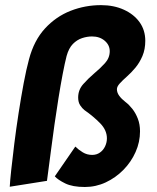

<svg xmlns="http://www.w3.org/2000/svg" viewBox="-20 -725 612 748"><path d="M18 2.5Q19 -18.5 23.8 -63.2Q28.5 -108 35.8 -165.8Q43 -223.5 52.5 -284.8Q62 -346 72.2 -400.8Q82.5 -455.5 93 -494Q112.5 -567.5 155.2 -614Q198 -660.5 254.8 -682.8Q311.5 -705 373.5 -705Q423.5 -705 462.5 -687.2Q501.5 -669.5 523.8 -638.5Q546 -607.5 546 -566Q546 -533 535 -507Q524 -481 507.5 -461.2Q491 -441.5 474 -426.5Q457 -411.5 446.2 -399.5Q435.5 -387.5 435.5 -377.5Q435.5 -364 444.5 -351.8Q453.5 -339.5 469 -327.5Q482.5 -317.5 495.5 -301Q508.5 -284.5 517 -262.5Q525.5 -240.5 525.5 -213.5Q525.5 -171.5 508.2 -132.8Q491 -94 460.8 -63.2Q430.5 -32.5 392 -14.5Q353.5 3.5 310.5 3.5Q262.5 3.5 234 -10.5Q205.5 -24.5 193.5 -38L273.5 -154Q286 -141.5 302.5 -131.5Q319 -121.5 339 -121.5Q356.5 -121.5 369.5 -130.8Q382.5 -140 389.5 -155Q396.5 -170 396.5 -186Q396.5 -218 370 -245Q343.5 -272 309 -296Q300 -303 292.2 -315Q284.5 -327 284.5 -345Q284.5 -375 304.2 -397.2Q324 -419.5 347.5 -439.5Q370.5 -458.5 389 -479Q407.5 -499.5 407.5 -525.5Q407.5 -549.5 388 -566.2Q368.5 -583 338.5 -583Q319.5 -583 299.8 -576.5Q280 -570 264 -553.8Q248 -537.5 239.5 -507Q232.5 -479.5 224.2 -436.5Q216 -393.5 207.8 -342.5Q199.5 -291.5 192.2 -239.5Q185 -187.5 179 -142Q173 -96.5 168.8 -64.2Q164.5 -32 163 -20.5Z"/></svg>

Font: Grandstander Thin
Style: Bold Italic
Weight: 700
Italic angle: -15°
Version: Version 1.200